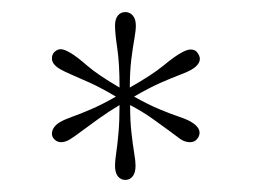

<svg xmlns="http://www.w3.org/2000/svg" viewBox="-20 -739 432 318"><path d="M187.5 -441Q180 -441 175.2 -447Q170.5 -453 170.5 -464.5Q170.5 -472.5 172.5 -485.8Q174.5 -499 176.2 -518.5Q178 -538 178 -565Q160.5 -554.5 144 -542.8Q127.5 -531 115.2 -521.8Q103 -512.5 95.5 -508Q91.5 -505.5 87.8 -504.5Q84 -503.5 81 -503.5Q75 -503.5 70.5 -507.8Q66 -512 66 -517.5Q66 -523 69.5 -528Q73 -533 79 -536.5Q86.5 -541 99.2 -545.5Q112 -550 130.2 -557.8Q148.5 -565.5 172 -579Q147.5 -593.5 129.2 -601.8Q111 -610 98.8 -615.2Q86.5 -620.5 79.5 -624.5Q66 -632.5 66 -642Q66 -649.5 70.8 -653.5Q75.5 -657.5 80.5 -657.5Q86.5 -657.5 96.5 -651.5Q107 -645.5 124.5 -630.2Q142 -615 178 -594Q178 -634.5 174.2 -659.2Q170.5 -684 170.5 -696.5Q170.5 -707.5 175.2 -713.2Q180 -719 187.5 -719Q195 -719 200 -713.2Q205 -707.5 205 -696.5Q205 -688.5 202.5 -674.5Q200 -660.5 197.5 -640.8Q195 -621 195 -594Q232 -615 250.5 -630.2Q269 -645.5 280 -651.5Q289.5 -657 296 -657Q303.5 -657 307.2 -651.5Q311 -646 311 -641.5Q311 -631.5 296 -623Q290 -619.5 277.2 -614.8Q264.5 -610 245.8 -601.8Q227 -593.5 202 -579Q226 -565.5 244.8 -557.8Q263.5 -550 277 -545.5Q290.5 -541 297.5 -536.5Q304 -532.5 307.2 -528.2Q310.5 -524 310.5 -519Q310.5 -513.5 306.2 -508.5Q302 -503.5 295 -503.5Q291.5 -503.5 287.5 -504.5Q283.5 -505.5 279 -508.5Q273 -513 260.8 -522Q248.5 -531 232 -542.8Q215.5 -554.5 195.5 -565Q195.5 -538 197.8 -518.5Q200 -499 202.2 -485.8Q204.5 -472.5 204.5 -464.5Q204.5 -453 199.8 -447Q195 -441 187.5 -441Z"/></svg>

Font: Imbue 48pt Thin
Style: Regular
Weight: 250
Designer: Tyler Finck
Foundry: Etcetera Type Company
Version: Version 1.102